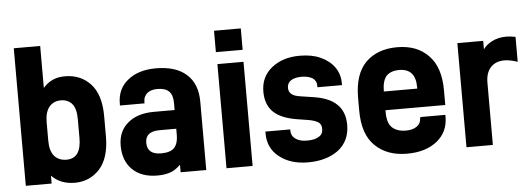

<svg xmlns="http://www.w3.org/2000/svg" viewBox="-47 -829 2695 973"><g transform="rotate(-5 1300.0 -342.0)"><path d="M180.2 4.9H48.8V-694.8H183.1V-481Q224.6 -530.8 293.9 -530.8Q374.5 -530.8 424.8 -476.1Q475.1 -421.4 475.1 -312V-209Q475.1 -100.1 424.8 -43.9Q374 11.2 297.9 11.2Q225.1 11.2 180.2 -35.2ZM340.8 -307.1Q340.8 -363.3 319.8 -387.2Q298.8 -411.1 263.2 -411.1Q226.1 -411.1 204.1 -384.8Q182.1 -358.4 182.1 -307.1V-212.9Q182.1 -161.1 204.1 -134.8Q227.1 -108.9 266.1 -108.9Q340.8 -108.9 340.8 -212.9Z M911.6 -482.9Q966.8 -435.1 966.8 -341.8V4.9H836.4V-33.2Q811.5 -9.8 790.5 -1Q759.3 11.2 718.8 11.2Q637.7 11.2 591.8 -33.2Q545.4 -78.1 545.4 -155.8Q545.4 -228.5 594.7 -270Q643.6 -312 728.5 -312H833.5V-348.1Q833.5 -388.2 814.7 -407Q795.9 -425.8 755.9 -425.8Q722.2 -425.8 703.6 -410.2Q684.6 -394 684.6 -367.2V-358.9H559.6V-368.2Q559.6 -443.4 613.8 -486.8Q667.5 -530.8 756.8 -530.8Q857.9 -530.8 911.6 -482.9ZM813.5 -120.1Q833.5 -141.6 833.5 -185.1V-216.8H748.5Q675.8 -216.8 675.8 -159.2Q675.8 -99.1 746.6 -99.1Q793.9 -99.1 813.5 -120.1Z M1203.6 -694.8V-585.9H1067.4V-694.8ZM1202.6 -524.9V4.9H1069.8V-524.9Z M1338.4 -34.2Q1282.2 -78.1 1282.2 -153.8V-163.1H1408.7V-155.8Q1408.7 -129.9 1429.7 -115.2Q1451.2 -99.1 1488.3 -99.1Q1529.3 -99.1 1549.3 -112.8Q1570.3 -124.5 1570.3 -151.9Q1570.3 -173.3 1555.7 -185.1Q1537.6 -197.3 1500.5 -203.1L1445.3 -211.9Q1366.2 -225.1 1328.6 -261.2Q1289.6 -298.8 1289.6 -365.2Q1289.6 -440.9 1345.7 -485.8Q1401.9 -530.8 1488.3 -530.8Q1550.8 -530.8 1593.3 -511.2Q1638.7 -491.2 1664.6 -455.1Q1689.5 -419.4 1689.5 -375V-363.8H1564.5V-372.1Q1564.5 -396.5 1545.4 -410.2Q1523.4 -423.8 1488.3 -423.8Q1454.1 -423.8 1433.6 -410.2Q1415.5 -397 1415.5 -374Q1415.5 -353 1429.7 -341.8Q1443.4 -329.6 1477.5 -325.2L1538.6 -315.9Q1618.7 -304.2 1657.2 -267.1Q1698.2 -229 1698.2 -161.1Q1698.2 -79.1 1638.7 -33.2Q1578.6 11.2 1484.4 11.2Q1395 11.2 1338.4 -34.2Z M2202.1 -217.8H1897.9V-209Q1897.9 -152.3 1921.9 -129.9Q1947.3 -106 1993.2 -106Q2027.8 -106 2048.3 -121.1Q2067.9 -134.3 2069.3 -161.1L2071.3 -168H2198.2V-158.2Q2198.2 -81.1 2141.1 -35.2Q2083.5 11.2 1988.3 11.2Q1886.7 11.2 1826.2 -47.9Q1765.1 -106 1765.1 -229V-292Q1765.1 -411.6 1823.2 -471.2Q1882.8 -530.8 1983.9 -530.8Q2085.4 -530.8 2143.1 -470.2Q2202.1 -411.1 2202.1 -292ZM1983.9 -415Q1942.9 -415 1919.9 -392.1Q1897.9 -367.2 1897.9 -313H2067.9V-320.8Q2067.9 -415 1983.9 -415Z M2539.6 -536.1Q2559.1 -536.1 2586.9 -530.8V-403.8Q2548.3 -417 2519.5 -417Q2476.1 -417 2450.7 -390.1Q2424.8 -362.8 2424.8 -312V4.9H2290.5V-524.9H2421.9V-481.9Q2438.5 -504.9 2465.8 -519Q2499 -536.1 2539.6 -536.1Z"/></g></svg>

Font: D-DIN-PRO ExtraBold
Style: Bold
Weight: 800
Designer: Charles Nix
Foundry: CyberFei
Version: Version 1.000;hotconv 1.0.109;makeotfexe 2.5.65596